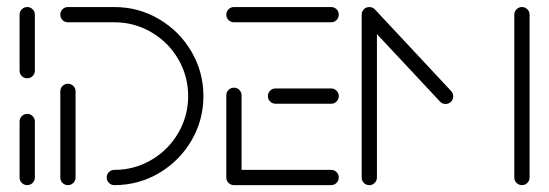

<svg xmlns="http://www.w3.org/2000/svg" viewBox="-20 -539 1599 559"><path d="M59.3 0Q50 0 43.5 -6.5Q37 -13 37 -22.2V-185.2Q37 -194.4 43.5 -200.9Q50 -207.4 59.3 -207.4Q68.5 -207.4 75 -200.9Q81.5 -194.4 81.5 -185.2V-22.2Q81.5 -13 75 -6.5Q68.5 0 59.3 0ZM59.3 -311.1Q50 -311.1 43.5 -317.6Q37 -324.1 37 -333.3V-496.3Q37 -505.6 43.5 -512Q50 -518.5 59.3 -518.5Q68.5 -518.5 75 -512Q81.5 -505.6 81.5 -496.3V-333.3Q81.5 -324.1 75 -317.6Q68.5 -311.1 59.3 -311.1Z M177.8 -295.2Q187 -295.2 193.5 -288.7Q200 -282.2 200 -273V-22.2Q200 -13 193.5 -6.5Q187 0 177.8 0Q168.5 0 162 -6.5Q155.6 -13 155.6 -22.2V-273Q155.6 -282.2 162 -288.7Q168.5 -295.2 177.8 -295.2ZM290.7 -22.2Q290.7 -31.5 297.2 -38Q303.7 -44.4 313 -44.4Q371.1 -44.4 420.6 -73.3Q470 -102.2 498.9 -151.7Q527.8 -201.1 527.8 -259.3Q527.8 -317.4 498.9 -366.9Q470 -416.3 420.6 -445.2Q371.1 -474.1 313 -474.1H177.8Q168.5 -474.1 162 -480.6Q155.6 -487 155.6 -496.3Q155.6 -505.6 162 -512Q168.5 -518.5 177.8 -518.5H313Q383.3 -518.5 442.8 -483.5Q502.2 -448.5 537.2 -389.1Q572.2 -329.6 572.2 -259.3Q572.2 -188.9 537.2 -129.4Q502.2 -70 442.8 -35Q383.3 0 313 0Q303.7 0 297.2 -6.5Q290.7 -13 290.7 -22.2Z M638.9 -22.2V-261.5Q638.9 -270.7 645.4 -277.2Q651.9 -283.7 661.1 -283.7Q670.4 -283.7 676.9 -277.2Q683.3 -270.7 683.3 -261.5V-22.2ZM966.3 -22.2Q966.3 -13 959.8 -6.5Q953.3 0 944.1 0H661.1Q651.9 0 645.4 -6.5Q638.9 -13 638.9 -22.2Q638.9 -31.5 645.4 -38Q651.9 -44.4 661.1 -44.4H944.1Q953.3 -44.4 959.8 -38Q966.3 -31.5 966.3 -22.2ZM760 -259.3Q760 -268.5 766.5 -275Q773 -281.5 782.2 -281.5H944.1Q953.3 -281.5 959.8 -275Q966.3 -268.5 966.3 -259.3Q966.3 -250 959.8 -243.5Q953.3 -237 944.1 -237H782.2Q773 -237 766.5 -243.5Q760 -250 760 -259.3ZM638.9 -496.3Q638.9 -505.6 645.4 -512Q651.9 -518.5 661.1 -518.5H944.1Q953.3 -518.5 959.8 -512Q966.3 -505.6 966.3 -496.3Q966.3 -487 959.8 -480.6Q953.3 -474.1 944.1 -474.1H661.1Q651.9 -474.1 645.4 -480.6Q638.9 -487 638.9 -496.3Z M1055.2 -518.5Q1064.4 -518.5 1070.9 -512Q1077.4 -505.6 1077.4 -496.3V-22.2Q1077.4 -13 1070.9 -6.5Q1064.4 0 1055.2 0Q1045.9 0 1039.4 -6.5Q1033 -13 1033 -22.2V-496.3Q1033 -505.6 1039.4 -512Q1045.9 -518.5 1055.2 -518.5ZM1299.6 -258.5Q1299.6 -249.3 1293.1 -242.8Q1286.7 -236.3 1277.4 -236.3Q1267.4 -236.3 1261.1 -243.3L1040.4 -479.3Q1034.4 -485.9 1034.4 -494.8Q1034.4 -504.1 1040.9 -510.6Q1047.4 -517 1056.7 -517Q1065.9 -517 1073 -510L1293.7 -273.7Q1299.6 -267 1299.6 -258.5ZM1499.6 -518.5Q1508.9 -518.5 1515.4 -512Q1521.9 -505.6 1521.9 -496.3V-22.2Q1521.9 -13 1515.4 -6.5Q1508.9 0 1499.6 0Q1490.4 0 1483.9 -6.5Q1477.4 -13 1477.4 -22.2V-496.3Q1477.4 -505.6 1483.9 -512Q1490.4 -518.5 1499.6 -518.5Z"/></svg>

Font: 26F Galaxy Hebrew
Style: Regular
Weight: 400
Designer: C₂₉H₂₅N₃O₅
Version: Version 1.000